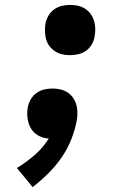

<svg xmlns="http://www.w3.org/2000/svg" viewBox="-20 -558 540 783"><path d="M266 -333Q249 -333 233.5 -336.5Q218 -340 205 -348.5Q192 -357 182.5 -369Q173 -381 168.5 -396Q164 -411 163.5 -427.5Q163 -444 165 -460Q168 -477 177 -493Q186 -509 200.5 -519.5Q215 -530 232 -534Q249 -538 266 -538Q282 -538 298 -534.5Q314 -531 327 -522.5Q340 -514 349 -502Q358 -490 363 -475Q368 -460 368.5 -443.5Q369 -427 366 -411Q364 -394 355 -378Q346 -362 331.5 -351.5Q317 -341 299.5 -337Q282 -333 266 -333ZM113 205 49 127Q87 104 121 74.5Q155 45 179 7Q160 6 142.5 -2Q125 -10 113.5 -24Q102 -38 96.5 -56.5Q91 -75 91 -94Q91 -101 91.5 -107Q92 -113 93 -119Q96 -136 105 -152Q114 -168 128.5 -178.5Q143 -189 160 -193Q177 -197 194 -197Q210 -197 225.5 -193.5Q241 -190 254 -182Q267 -174 276 -162Q285 -150 290 -135.5Q295 -121 295.5 -104.5Q296 -88 294 -72Q287 -32 272 7Q257 46 233 81.5Q209 117 178 148Q147 179 113 205Z"/></svg>

Font: Iosevka Curly Slab XBdObl
Style: Regular
Weight: 800
Italic angle: -9°
Monospace: yes
Designer: Belleve Invis
Foundry: Belleve Invis
Version: Version 11.1.0; ttfautohint (v1.8.3)